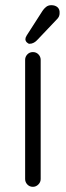

<svg xmlns="http://www.w3.org/2000/svg" viewBox="-20 -721 254 741"><path d="M137 -30Q137 -18 128 -9Q119 0 107 0Q94 0 85.5 -9Q77 -18 77 -30V-490Q77 -502 85.5 -511Q94 -520 107 -520Q120 -520 128.5 -511Q137 -502 137 -490ZM94 -552Q89 -552 83.5 -557.5Q78 -563 78 -570Q78 -576 83 -584L144 -679Q149 -687 157.5 -694Q166 -701 178 -701Q193 -701 202 -693Q211 -685 210 -670Q210 -663 207.5 -657.5Q205 -652 200 -647L125 -568Q119 -561 111 -556.5Q103 -552 94 -552Z"/></svg>

Font: zvoove
Style: Regular
Weight: 400
Designer: Vernon Adams (Nunito) & Andrew Paglinawan (Quicksand)
Foundry: zvoove
Version: Version 3.006